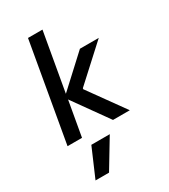

<svg xmlns="http://www.w3.org/2000/svg" viewBox="-236 -831 1073 1218"><g transform="rotate(-30 300.0 -221.5)"><path d="M48 0 174 -720H280L205 -293L425 -496H563L316 -270L315 -263L504 0H381L199 -255L154 0ZM93 277 183 68H318L192 277Z"/></g></svg>

Font: DM Mono Medium
Style: Italic
Weight: 500
Italic angle: -10°
Designer: Colophon Foundry
Foundry: Colophon Foundry
Version: Version 1.000; ttfautohint (v1.8.2.53-6de2)